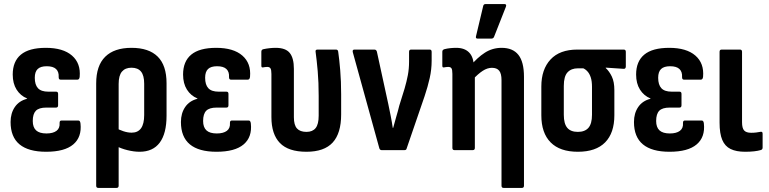

<svg xmlns="http://www.w3.org/2000/svg" viewBox="-20 -735 3766 940"><path d="M205.9 8Q119.4 8 75.6 -28.2Q31.8 -64.5 31.8 -137.8Q31.8 -180.4 52.5 -210.9Q73.2 -241.4 112.7 -251.4V-252.8Q80.2 -266.3 61.2 -296.3Q42.3 -326.4 42.3 -370Q42.3 -434.4 82.3 -467.6Q122.4 -500.8 204.4 -500.8Q288.9 -500.8 332.5 -462.9Q376 -425 370.1 -358.9Q368.6 -344.9 358.6 -344.9H277.2Q266.8 -344.9 267.3 -357.9Q268.8 -383.6 254.4 -397.1Q240 -410.7 208.8 -410.7Q178.6 -410.7 164.5 -397.1Q150.3 -383.5 150.3 -354.2Q150.3 -320 166 -303.1Q181.7 -286.2 216.5 -286.2H254.6Q264.5 -286.2 264.5 -275.3V-219.7Q264.5 -208.3 254.6 -208.3H206.6Q170.7 -208.3 155.5 -192.7Q140.4 -177 140.4 -142.7Q140.4 -111.9 156.7 -96.7Q173.1 -81.6 207.4 -81.6Q239.6 -81.6 256.7 -94.5Q273.8 -107.4 271.8 -133.1Q271.4 -145 281.3 -145H363.7Q372.6 -145 374.1 -130.1Q381.1 -63.9 338.7 -28Q296.4 8 205.9 8Z M461.3 185Q450.9 185 450.9 174.1V-326.5Q450.9 -413.8 495.2 -457.3Q539.4 -500.8 623.7 -500.8Q708.8 -500.8 752.1 -457.8Q795.4 -414.8 795.4 -327.5V-168.6Q795.4 -81.6 762.1 -36.8Q728.8 8 663.5 8Q636 8 604.3 0.2Q572.6 -7.5 547.5 -21L546.5 -109.2Q564.2 -99.1 584.8 -92.3Q605.5 -85.5 624.7 -85.5Q655 -85.5 670.5 -107Q685.9 -128.5 685.9 -172V-325Q685.9 -365.6 670.5 -384.5Q655 -403.5 623.7 -403.5Q593.3 -403.5 577.1 -384.5Q560.9 -365.6 560.9 -324V174.1Q560.9 185 550.5 185Z M1039.9 8Q953.4 8 909.6 -28.2Q865.8 -64.5 865.8 -137.8Q865.8 -180.4 886.5 -210.9Q907.2 -241.4 946.7 -251.4V-252.8Q914.2 -266.3 895.2 -296.3Q876.3 -326.4 876.3 -370Q876.3 -434.4 916.3 -467.6Q956.4 -500.8 1038.4 -500.8Q1122.9 -500.8 1166.5 -462.9Q1210 -425 1204.1 -358.9Q1202.6 -344.9 1192.6 -344.9H1111.2Q1100.8 -344.9 1101.3 -357.9Q1102.8 -383.6 1088.4 -397.1Q1074 -410.7 1042.8 -410.7Q1012.6 -410.7 998.5 -397.1Q984.3 -383.5 984.3 -354.2Q984.3 -320 1000 -303.1Q1015.7 -286.2 1050.5 -286.2H1088.6Q1098.5 -286.2 1098.5 -275.3V-219.7Q1098.5 -208.3 1088.6 -208.3H1040.6Q1004.7 -208.3 989.5 -192.7Q974.4 -177 974.4 -142.7Q974.4 -111.9 990.7 -96.7Q1007.1 -81.6 1041.4 -81.6Q1073.6 -81.6 1090.7 -94.5Q1107.8 -107.4 1105.8 -133.1Q1105.4 -145 1115.3 -145H1197.7Q1206.6 -145 1208.1 -130.1Q1215.1 -63.9 1172.7 -28Q1130.4 8 1039.9 8Z M1480.5 8Q1391.9 8 1350.4 -34.9Q1308.8 -77.8 1308.8 -161.7V-372.6Q1308.8 -392.8 1304.3 -400.1Q1299.7 -407.4 1288.2 -407.4Q1282.6 -407.4 1277.6 -406.6Q1272.5 -405.9 1267 -404.9Q1259.5 -403.4 1259.5 -413.4V-482Q1259.5 -492.4 1270.4 -494.4Q1283.8 -497.3 1299.2 -499Q1314.6 -500.8 1329.4 -500.8Q1378.5 -500.8 1398.6 -475.7Q1418.8 -450.6 1418.8 -397.8V-161.1Q1418.8 -122.6 1434 -106Q1449.2 -89.3 1480.5 -89.3Q1510.3 -89.3 1525.3 -108Q1540.2 -126.6 1540.2 -168.7V-265Q1540.2 -331.6 1535.5 -386.2Q1530.7 -440.7 1525.2 -480.4Q1522.7 -492.3 1534.6 -492.3H1624.8Q1634.2 -492.3 1635.7 -482.4Q1641.2 -444.8 1645.7 -390.9Q1650.2 -337 1650.2 -272.9V-174.4Q1650.2 -82.3 1608.7 -37.1Q1567.2 8 1480.5 8Z M1848.6 0Q1840.2 0 1837.2 -8.9L1707.2 -479.4Q1704.2 -492.3 1715.1 -492.3H1812.7Q1822.1 -492.3 1825.1 -482.4L1881.2 -224.7Q1887.2 -195.6 1893 -166.6Q1898.8 -137.5 1902.9 -109H1904.9Q1911.9 -136.6 1920 -163.5Q1928.1 -190.3 1934.7 -217.5L1960.6 -300.8Q1970.7 -335.3 1976.7 -366.8Q1982.7 -398.2 1982.7 -433.2V-481.4Q1982.7 -492.3 1993.2 -492.3H2083.8Q2093.3 -492.3 2093.3 -480.9V-438Q2093.3 -395 2083.8 -352.7Q2074.3 -310.3 2058.7 -263.9L1971 -8.4Q1969.5 0 1960.1 0Z M2445.7 185Q2435.3 185 2435.3 174.1V-342.9Q2435.3 -374.7 2424 -388.8Q2412.6 -403 2388.4 -403Q2366.1 -403 2343.4 -388.3Q2320.7 -373.6 2293.8 -344.7L2283.6 -412.9Q2316.8 -453 2353.7 -476.9Q2390.6 -500.8 2435.9 -500.8Q2490.8 -500.8 2518.1 -466.3Q2545.3 -431.8 2545.3 -358.9V174.1Q2545.3 185 2534.9 185ZM2205.2 0Q2194.8 0 2194.8 -10.9V-373.1Q2194.8 -393.8 2190.3 -400.6Q2185.7 -407.4 2174.2 -407.4Q2168.6 -407.4 2163.6 -406.6Q2158.5 -405.9 2153 -404.9Q2145.5 -403.4 2145.5 -413.4V-482Q2145.5 -491.4 2156.4 -494.4Q2169.8 -497.8 2184.7 -499.3Q2199.5 -500.8 2213.4 -500.8Q2255.2 -500.8 2277.3 -477.4Q2299.4 -454 2299.4 -409.7V-394.7L2304.8 -371.6V-10.9Q2304.8 0 2294.4 0ZM2318.3 -546Q2307.4 -546 2310.4 -557.4L2345.6 -705.3Q2346.6 -710.7 2349.8 -713Q2353 -715.2 2358.5 -715.2H2449.1Q2462 -715.2 2456.6 -701.4L2398.7 -554.4Q2395.2 -546 2385.4 -546Z M2809.1 8Q2721.3 8 2675.8 -37.9Q2630.3 -83.8 2630.3 -170.7V-311.6Q2630.3 -395.4 2675.4 -443.9Q2720.4 -492.3 2806.7 -492.3H3033.5Q3043.9 -492.3 3043.9 -481.4V-409.4Q3043.9 -403.9 3041.1 -400.7Q3038.4 -397.5 3033.5 -398L2945.6 -403.9V-401.9Q2963.2 -385.8 2975.5 -360Q2987.8 -334.2 2987.8 -293.5V-170.7Q2987.8 -83.8 2942.6 -37.9Q2897.3 8 2809.1 8ZM2809.1 -89.3Q2843.4 -89.3 2860.9 -109.2Q2878.3 -129.2 2878.3 -173.1V-310.1Q2878.3 -337.3 2872.5 -355.3Q2866.7 -373.2 2857.3 -384Q2848 -394.9 2835.8 -400.5H2809.1Q2776.8 -400.5 2758.5 -380.8Q2740.3 -361.2 2740.3 -314.3V-173.1Q2740.3 -129.2 2757.3 -109.2Q2774.2 -89.3 2809.1 -89.3Z M3257.9 8Q3171.4 8 3127.6 -28.2Q3083.8 -64.5 3083.8 -137.8Q3083.8 -180.4 3104.5 -210.9Q3125.2 -241.4 3164.7 -251.4V-252.8Q3132.2 -266.3 3113.2 -296.3Q3094.3 -326.4 3094.3 -370Q3094.3 -434.4 3134.3 -467.6Q3174.4 -500.8 3256.4 -500.8Q3340.9 -500.8 3384.5 -462.9Q3428 -425 3422.1 -358.9Q3420.6 -344.9 3410.6 -344.9H3329.2Q3318.8 -344.9 3319.3 -357.9Q3320.8 -383.6 3306.4 -397.1Q3292 -410.7 3260.8 -410.7Q3230.6 -410.7 3216.5 -397.1Q3202.3 -383.5 3202.3 -354.2Q3202.3 -320 3218 -303.1Q3233.7 -286.2 3268.5 -286.2H3306.6Q3316.5 -286.2 3316.5 -275.3V-219.7Q3316.5 -208.3 3306.6 -208.3H3258.6Q3222.7 -208.3 3207.5 -192.7Q3192.4 -177 3192.4 -142.7Q3192.4 -111.9 3208.7 -96.7Q3225.1 -81.6 3259.4 -81.6Q3291.6 -81.6 3308.7 -94.5Q3325.8 -107.4 3323.8 -133.1Q3323.4 -145 3333.3 -145H3415.7Q3424.6 -145 3426.1 -130.1Q3433.1 -63.9 3390.7 -28Q3348.4 8 3257.9 8Z M3627.9 8Q3584.5 8 3556.9 -5.5Q3529.2 -19 3516.1 -50Q3502.9 -81.1 3502.9 -134.2V-481.4Q3502.9 -492.3 3513.3 -492.3H3602.5Q3612.9 -492.3 3612.9 -481.4V-136.6Q3612.9 -107.5 3623.2 -96.2Q3633.5 -84.9 3657.6 -84.9Q3671.2 -84.9 3682.7 -86.4Q3694.2 -87.9 3704.7 -89.9Q3713.6 -91.4 3713.6 -80V-12.3Q3713.6 -2.9 3704.7 -0.4Q3691.3 3.6 3672 5.8Q3652.6 8 3627.9 8Z"/></svg>

Font: Sofia Sans Condensed
Style: Regular
Weight: 400
Designer: Botio Nikoltchev, Ani Petrova
Foundry: lettersoup
Version: Version 4.100